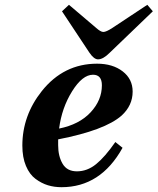

<svg xmlns="http://www.w3.org/2000/svg" viewBox="-20 -767 656 799"><path d="M238 -720 267 -747 380 -651Q399 -634 410 -634Q422 -634 448 -651L593 -747L616 -720L436 -547Q409 -520 388 -520Q371 -520 352 -548ZM73 -161Q73 -286 154 -388Q245 -502 384 -502Q449 -502 490.5 -470Q532 -438 532 -386Q532 -328 486 -286Q417 -225 222 -187V-163Q222 -117 240.5 -85.5Q259 -54 300 -54Q343 -54 380 -84Q417 -114 460 -176L490 -152Q399 12 236 12Q206 12 179.5 4Q153 -4 128 -22.5Q103 -41 88 -76.5Q73 -112 73 -161ZM226 -232Q310 -249 357 -299.5Q404 -350 404 -412Q404 -456 367 -456Q323 -456 280 -387Q237 -318 226 -232Z"/></svg>

Font: Heuristica
Style: Bold Italic
Weight: 700
Italic angle: -13°
Version: Version 1.0.2